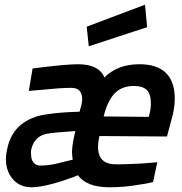

<svg xmlns="http://www.w3.org/2000/svg" viewBox="-20 -782 770 813"><path d="M444 11Q347 11 310 -40Q295 -33 270 -25Q241 -14 211 -6Q150 11 115 11Q53 11 23 -39Q5 -68 5 -107Q5 -128 10 -149Q17 -185 32.5 -211Q48 -237 69 -254Q90 -271 116.5 -282Q143 -293 172 -297Q209 -303 245 -305.5Q281 -308 317 -309L325 -339Q328 -351 328 -361Q328 -410 283 -410Q259 -410 228 -408L102 -397L118 -492Q256 -510 310 -510Q399 -510 422 -454Q478 -510 570 -510Q718 -510 720 -367Q720 -321 706 -275L687 -204L401 -206Q395 -179 395 -156Q396 -121 415 -103.5Q434 -86 474 -86Q512 -86 585 -90L646 -95L628 -11Q600 -4 569 0Q509 11 444 11ZM151 -81Q184 -81 219 -89Q254 -97 288 -106Q285 -123 285 -139Q285 -169 299 -227Q211 -221 193 -218Q128 -212 113 -152Q111 -144 111 -135Q112 -113 115 -106Q125 -81 151 -81ZM610 -287Q619 -319 619 -343Q619 -384 601.5 -401Q584 -418 547 -418Q496 -418 465.5 -386.5Q435 -355 419 -289ZM356 -586 347 -669 594 -762 603 -667Z"/></svg>

Font: Storia Sans SemiBold
Style: Italic
Weight: 600
Italic angle: -13°
Designer: Campivisivi
Foundry: Accademia di Belle Arti di Urbino and students of MA course of Visual design
Version: Version 60.001;May 25, 2020;FontCreator 12.0.0.2522 64-bit